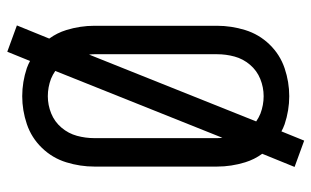

<svg xmlns="http://www.w3.org/2000/svg" viewBox="-188 -638 875 540"><g transform="rotate(-90 250.0 -367.5)"><path d="M125 50 51 23 88 -68Q72 -90 64 -116Q52 -155 52 -195V-540Q52 -580 64 -619Q76 -658 104.5 -687.5Q133 -717 171.5 -730Q210 -743 250 -743Q290 -743 329 -730Q340 -726 349 -721L375 -785L449 -758L412 -667Q428 -645 436 -619Q448 -580 448 -540V-195Q448 -155 436 -116Q424 -77 395.5 -47.5Q367 -18 328.5 -5Q290 8 250 8Q210 8 171 -5Q160 -9 151 -14ZM250 -64Q275 -64 298.5 -73.5Q322 -83 338.5 -102.5Q355 -122 361.5 -146Q368 -170 368 -195V-540Q368 -547 367 -555L179 -85Q189 -78 201 -73Q225 -64 250 -64ZM133 -180 321 -650Q311 -657 299 -662Q275 -671 250 -671Q225 -671 201.5 -661.5Q178 -652 161.5 -632.5Q145 -613 138.5 -589Q132 -565 132 -540V-195Q132 -188 133 -180Z"/></g></svg>

Font: Iosevka SS01
Style: Regular
Weight: 400
Monospace: yes
Designer: Belleve Invis
Foundry: Belleve Invis
Version: 2.3.3; ttfautohint (v1.8.3)